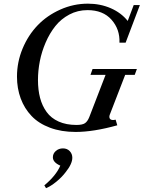

<svg xmlns="http://www.w3.org/2000/svg" viewBox="-20 -696 772 1032"><path d="M386.2 13.2Q309.6 13.2 248.8 -9.5Q188 -32.2 149.7 -72.5Q111.3 -112.8 91.3 -166.7Q71.3 -220.7 71.3 -284.2Q71.3 -362.3 101.3 -434.6Q131.3 -506.8 182.1 -559.8Q232.9 -612.8 304 -644.5Q375 -676.3 452.6 -676.3Q519 -676.3 575.2 -651.9Q631.3 -627.4 666.5 -583.5L698.7 -668.9H731.9L655.3 -466.8H622.1Q625 -538.6 579.3 -590.1Q533.7 -641.6 450.2 -641.6Q397.5 -641.6 352.8 -617.9Q308.1 -594.2 277.6 -555.9Q247.1 -517.6 225.6 -468Q204.1 -418.5 194.1 -367.2Q184.1 -315.9 184.1 -266.1Q184.1 -212.9 195.3 -170.2Q206.5 -127.4 230.5 -94.2Q254.4 -61 295.2 -42.7Q335.9 -24.4 391.1 -24.4Q422.9 -24.4 436.8 -33.9Q450.7 -43.5 460 -66.9L547.4 -293.5H466.3L477.5 -325.2H715.8L704.1 -293.5H652.8L572.3 -85.4Q564 -67.4 571 -57.4Q578.1 -47.4 601.6 -52.7L610.4 -22.5Q482.4 13.2 386.2 13.2ZM227.5 315.4 218.3 300.3Q281.2 248 304.2 194.3Q264.2 176.8 264.2 149.4Q264.2 129.4 280 115.5Q295.9 101.6 318.4 101.6Q340.8 101.6 354.7 116.2Q368.7 130.9 368.7 151.9Q368.7 185.1 332 230.5Q312.5 256.3 283 280.5Q253.4 304.7 227.5 315.4Z"/></svg>

Font: Elstob 10pt Medium
Style: Italic
Weight: 500
Italic angle: -20°
Designer: Peter S. Baker
Version: Version 1.015